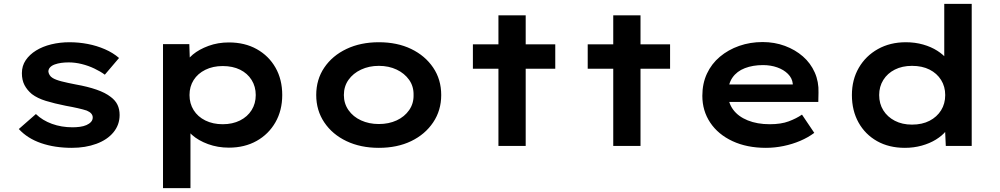

<svg xmlns="http://www.w3.org/2000/svg" viewBox="-20 -760 5209 1000"><path d="M354 10Q265 10 194 -14.5Q123 -39 78 -88L167 -166Q201 -133 250.5 -115Q300 -97 358 -97Q377 -97 396 -99.5Q415 -102 430 -108.5Q445 -115 454 -125Q463 -135 463 -148Q463 -171 432 -184Q414 -190 385.5 -196.5Q357 -203 323 -209Q263 -221 219 -234.5Q175 -248 146 -270Q121 -291 107.5 -317Q94 -343 94 -379Q94 -417 114 -446.5Q134 -476 168 -497Q202 -518 247 -529Q292 -540 342 -540Q390 -540 437 -531Q484 -522 526.5 -503.5Q569 -485 600 -458L526 -371Q503 -388 471.5 -403Q440 -418 405.5 -426.5Q371 -435 338 -435Q317 -435 299 -432.5Q281 -430 265.5 -424.5Q250 -419 241 -409.5Q232 -400 232 -387Q233 -378 238.5 -369Q244 -360 254 -354Q270 -344 301.5 -336Q333 -328 375 -320Q437 -309 483 -293Q529 -277 557 -255Q581 -237 592 -214Q603 -191 603 -161Q603 -110 571 -71Q539 -32 482 -11Q425 10 354 10Z M829 220V-530H966L970 -410L945 -419Q952 -449 984.5 -476Q1017 -503 1066 -521Q1115 -539 1172 -539Q1255 -539 1317.5 -504Q1380 -469 1415 -407.5Q1450 -346 1450 -265Q1450 -185 1414.5 -123Q1379 -61 1316.5 -26Q1254 9 1172 9Q1114 9 1063.5 -9.5Q1013 -28 980 -57.5Q947 -87 939 -117L972 -131V220ZM1140 -113Q1191 -113 1230 -132.5Q1269 -152 1290.5 -186.5Q1312 -221 1312 -265Q1312 -309 1290.5 -343.5Q1269 -378 1230.5 -397Q1192 -416 1140 -416Q1089 -416 1049.5 -396.5Q1010 -377 988.5 -343Q967 -309 967 -265Q967 -221 988.5 -186.5Q1010 -152 1049.5 -132.5Q1089 -113 1140 -113Z M1953 10Q1858 10 1784.5 -25Q1711 -60 1669 -122.5Q1627 -185 1627 -265Q1627 -346 1669 -408Q1711 -470 1784.5 -505Q1858 -540 1953 -540Q2049 -540 2121.5 -505Q2194 -470 2236 -408Q2278 -346 2278 -265Q2278 -185 2236 -122.5Q2194 -60 2121.5 -25Q2049 10 1953 10ZM1953 -114Q2005 -114 2046 -133Q2087 -152 2111 -186.5Q2135 -221 2134 -265Q2135 -310 2111 -344Q2087 -378 2046 -397.5Q2005 -417 1953 -417Q1902 -417 1860.5 -397.5Q1819 -378 1795 -344Q1771 -310 1771 -265Q1771 -221 1795 -186.5Q1819 -152 1860.5 -133Q1902 -114 1953 -114Z M2576 0V-680H2718V0ZM2443 -402V-529H2872V-402Z M3174 0V-680H3316V0ZM3041 -402V-529H3470V-402Z M3969 10Q3870 10 3795 -25Q3720 -60 3679 -121.5Q3638 -183 3638 -261Q3638 -325 3662 -376.5Q3686 -428 3729.5 -464.5Q3773 -501 3830 -521Q3887 -541 3952 -541Q4014 -541 4068 -521Q4122 -501 4162 -466Q4202 -431 4223.5 -382.5Q4245 -334 4243 -277L4242 -229H3739L3716 -320H4125L4109 -302V-324Q4106 -353 4084 -375Q4062 -397 4028 -409Q3994 -421 3954 -421Q3901 -421 3859.5 -405Q3818 -389 3795 -356Q3772 -323 3772 -272Q3772 -225 3798.5 -189Q3825 -153 3874.5 -133Q3924 -113 3989 -113Q4048 -113 4088 -128Q4128 -143 4157 -163L4221 -68Q4189 -44 4148 -26.5Q4107 -9 4061 0.5Q4015 10 3969 10Z M4693 10Q4610 10 4548 -25Q4486 -60 4451.5 -122Q4417 -184 4417 -265Q4417 -345 4453 -407Q4489 -469 4552.5 -504.5Q4616 -540 4698 -540Q4746 -540 4788 -528Q4830 -516 4862 -495.5Q4894 -475 4913 -451Q4932 -427 4934 -402L4898 -395V-740H5041V0H4906L4900 -133L4928 -126Q4926 -101 4906.5 -77Q4887 -53 4854.5 -33Q4822 -13 4780.5 -1.5Q4739 10 4693 10ZM4730 -111Q4783 -111 4821.5 -131Q4860 -151 4881.5 -185.5Q4903 -220 4903 -265Q4903 -309 4881.5 -343.5Q4860 -378 4821.5 -397.5Q4783 -417 4730 -417Q4679 -417 4640.5 -397.5Q4602 -378 4580.5 -343.5Q4559 -309 4559 -265Q4559 -220 4580.5 -185.5Q4602 -151 4640.5 -131Q4679 -111 4730 -111Z"/></svg>

Font: Lexend Giga SemiBold
Style: Regular
Weight: 600
Designer: Bonnie Shaver-Troup, Thomas Jockin
Foundry: Lexend
Version: Version 1.007